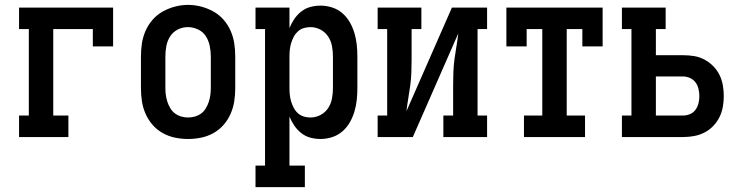

<svg xmlns="http://www.w3.org/2000/svg" viewBox="-20 -561 3040 786"><path d="M58 0V-88H98V-442H58V-530H443V-371H360V-442H198V-88H260V0Z M750 8Q723 8 696.5 2.5Q670 -3 646.5 -16Q623 -29 605 -49.5Q587 -70 576 -95Q565 -120 561 -146.5Q557 -173 557 -200V-330Q557 -357 561 -383.5Q565 -410 576 -435Q587 -460 605 -480.5Q623 -501 646.5 -514Q670 -527 696.5 -534Q723 -541 750 -541Q777 -541 803.5 -534Q830 -527 853.5 -514Q877 -501 895 -480.5Q913 -460 924 -435Q935 -410 939 -383.5Q943 -357 943 -330V-200Q943 -173 939 -146.5Q935 -120 924 -95Q913 -70 895 -49.5Q877 -29 853.5 -16Q830 -3 803.5 2.5Q777 8 750 8ZM750 -80Q764 -80 778 -84Q792 -88 803.5 -96.5Q815 -105 822.5 -117.5Q830 -130 834.5 -143.5Q839 -157 841 -171.5Q843 -186 843 -200V-330Q843 -352 838.5 -373.5Q834 -395 822.5 -413Q811 -431 790.5 -440.5Q770 -450 749 -450Q727 -450 707.5 -440Q688 -430 676.5 -412Q665 -394 661 -372.5Q657 -351 657 -330V-200Q657 -186 659 -171.5Q661 -157 665.5 -143.5Q670 -130 677.5 -117.5Q685 -105 696.5 -96.5Q708 -88 722 -84Q736 -80 750 -80Z M1026 205V117H1065V-442H1026V-530H1165V-446Q1173 -466 1185 -483.5Q1197 -501 1213.5 -514Q1230 -527 1250.5 -532.5Q1271 -538 1292 -538Q1316 -538 1339.5 -530.5Q1363 -523 1381.5 -507Q1400 -491 1412 -470Q1424 -449 1431 -425.5Q1438 -402 1440.5 -378Q1443 -354 1443 -330V-200Q1443 -176 1440.5 -152Q1438 -128 1431 -104.5Q1424 -81 1412 -60Q1400 -39 1381.5 -23Q1363 -7 1339.5 0.5Q1316 8 1292 8Q1271 8 1250.5 2.5Q1230 -3 1213.5 -16Q1197 -29 1185 -46.5Q1173 -64 1165 -84V117H1228V205ZM1251 -80Q1272 -80 1291.5 -90Q1311 -100 1323 -118Q1335 -136 1339 -157.5Q1343 -179 1343 -200V-330Q1343 -351 1339 -372.5Q1335 -394 1323 -412Q1311 -430 1291.5 -440Q1272 -450 1251 -450Q1237 -450 1223.5 -446Q1210 -442 1199.5 -432.5Q1189 -423 1182.5 -410.5Q1176 -398 1172 -385Q1168 -372 1166.5 -358Q1165 -344 1165 -330V-200Q1165 -186 1166.5 -172Q1168 -158 1172 -145Q1176 -132 1182.5 -119.5Q1189 -107 1199.5 -97.5Q1210 -88 1223.5 -84Q1237 -80 1251 -80Z M1526 0V-88H1565V-442H1526V-530H1705V-442H1665V-318Q1665 -291 1664 -264.5Q1663 -238 1659.5 -211.5Q1656 -185 1651.5 -159Q1647 -133 1644 -106L1830 -530H1974V-442H1935V-88H1974V0H1795V-88H1835V-212Q1835 -239 1836 -265.5Q1837 -292 1840.5 -318.5Q1844 -345 1848.5 -371Q1853 -397 1856 -424L1670 0Z M2125 0V-88H2200V-442H2136V-371H2053V-530H2447V-371H2364V-442H2300V-88H2375V0Z M2526 0V-88H2565V-442H2526V-530H2705V-442H2665V-335H2776Q2799 -335 2821 -331.5Q2843 -328 2863 -317.5Q2883 -307 2899 -291Q2915 -275 2925 -255Q2935 -235 2939 -212.5Q2943 -190 2943 -168Q2943 -145 2939 -123Q2935 -101 2925 -81Q2915 -61 2899 -44.5Q2883 -28 2863 -18Q2843 -8 2821 -4Q2799 0 2776 0ZM2776 -88Q2791 -88 2805 -94Q2819 -100 2827.5 -112Q2836 -124 2839.5 -138.5Q2843 -153 2843 -168Q2843 -182 2839.5 -197Q2836 -212 2827.5 -223.5Q2819 -235 2805 -241.5Q2791 -248 2776 -248H2665V-88Z"/></svg>

Font: Iosevka Slab Semibold
Style: Regular
Weight: 600
Monospace: yes
Designer: Belleve Invis
Foundry: Belleve Invis
Version: Version 11.1.1; ttfautohint (v1.8.3)